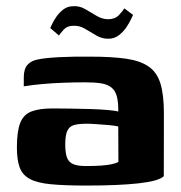

<svg xmlns="http://www.w3.org/2000/svg" viewBox="-20 -583 574 608"><path d="M253.2 4.6Q183.3 4.6 139.9 0.3Q96.6 -3.9 73.5 -16.9Q50.3 -29.8 41.9 -53.8Q33.5 -77.8 33.5 -115.9Q33.5 -166.9 44 -193.6Q54.4 -220.2 79.3 -229.9Q104.2 -239.6 145.8 -239.6Q171.5 -239.6 203.8 -239.1Q236.1 -238.6 267.4 -237.7Q298.8 -236.7 322.6 -234.5Q346.5 -232.4 354.5 -229.7Q354.9 -260.6 349.7 -278.8Q344.5 -297.1 332 -306.6Q319.6 -316.1 299.6 -319.2Q279.7 -322.3 250.8 -322.3Q216.5 -322.3 181.6 -321Q146.6 -319.8 114.4 -316.9Q82.2 -314 55.3 -309.6V-337.9Q55.3 -364.5 67.1 -377.8Q78.9 -391 99.8 -394.7Q123 -399.7 168.3 -402Q213.5 -404.3 266.5 -403.6Q334.4 -403.6 379.5 -397.1Q424.5 -390.5 450.8 -372.2Q477.1 -354 488.1 -318.4Q499 -282.7 499 -224.3L498.7 -25Q482.8 -9.6 419.5 -2.5Q356.2 4.6 253.2 4.6ZM252.5 -57.2Q279.5 -57.2 299.5 -58.6Q319.4 -60 333.2 -62.9Q347 -65.8 354.9 -70.3L354.5 -182.5Q344.5 -185.1 324.7 -186.9Q304.9 -188.7 285.1 -189.9Q265.3 -191.2 253.7 -191.2Q230 -191.2 214.9 -187.1Q199.8 -183 193.2 -168.9Q186.6 -154.9 186.6 -125.9Q186.6 -100.6 191.6 -85.4Q196.7 -70.2 210.8 -63.7Q224.9 -57.2 252.5 -57.2ZM323.9 -460.4Q303.7 -459.8 285.6 -470.3Q267.5 -480.9 249.3 -491.8Q231 -502.7 211.2 -501.3Q192.5 -501.3 181.5 -488.9Q170.6 -476.6 166.6 -470.6L139.1 -494.2Q139.8 -495.4 144.5 -505.8Q149.2 -516.3 158.3 -529.6Q167.4 -543 180.7 -553.1Q194 -563.3 211.8 -563.3Q232 -564.7 250.1 -554Q268.2 -543.2 286.1 -532.7Q304.1 -522.1 322.2 -522.1Q344.2 -522.1 356.5 -535.1Q368.8 -548.2 373.8 -556.5L401.3 -535.8Q400.6 -534.5 395.4 -523.1Q390.2 -511.6 380.6 -497.2Q371 -482.8 356.7 -471.6Q342.4 -460.4 323.9 -460.4Z"/></svg>

Font: Genos Thin
Style: Regular
Weight: 100
Designer: Robert E. Leuschke
Foundry: Robert E. Leuschke
Version: Version 1.010